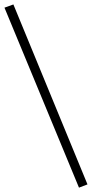

<svg xmlns="http://www.w3.org/2000/svg" viewBox="-33 -735 419 872"><path d="M-12.7 -700.2 27.8 -714.8 364.3 102.5 325.7 117.2Z"/></svg>

Font: DavidDev Light
Style: Regular
Weight: 300
Designer: David.dev
Foundry: David.dev
Version: Version 1.001;FEAKit 1.0